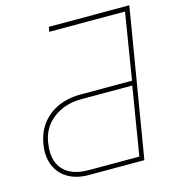

<svg xmlns="http://www.w3.org/2000/svg" viewBox="-108 -819 826 910"><g transform="rotate(-15 304.5 -364.0)"><path d="M488.3 0H215.8Q155.8 0 114 -24.9Q72.3 -49.8 54.2 -94.2Q36.1 -138.7 45.9 -197.3Q55.2 -253.9 86.4 -294.7Q117.7 -335.4 167 -357.4Q216.3 -379.4 279.3 -378.9H529.3L582 -704.1H210L214.8 -727.5H609.4ZM469.7 -22.5 524.4 -356.4H274.4Q193.4 -356.4 137 -313.5Q80.6 -270.5 69.3 -199.2Q60.1 -143.6 74.7 -104Q89.4 -64.5 126.2 -43.7Q163.1 -22.9 219.7 -22.5Z"/></g></svg>

Font: Inter Tight Thin
Style: Italic
Weight: 250
Italic angle: -9.39999°
Designer: Rasmus Andersson
Foundry: rsms
Version: Version 3.004